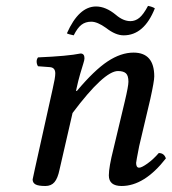

<svg xmlns="http://www.w3.org/2000/svg" viewBox="-20 -616 578 646"><path d="M89.8 -12.2Q89.8 -13.7 97.2 -46.9L157.2 -316.9Q166 -354.5 166 -369.1Q166 -388.7 147.9 -390.1L107.9 -393.1Q103.5 -399.9 103.3 -408.2Q103 -416.5 107.9 -422.9Q208.5 -427.2 251 -436Q264.2 -436 264.2 -419.9Q264.2 -414.1 260.3 -402.1Q256.3 -390.1 249.8 -367.4Q243.2 -344.7 237.8 -319.8L235.8 -310.1H238.8Q296.9 -379.4 341.8 -409.2Q386.7 -439 429.2 -439Q499 -439 499 -358.9Q499 -342.8 485.8 -283.2L448.2 -124Q438 -71.8 438 -67.9Q438 -51.8 448.2 -51.8Q456.5 -51.8 476.3 -65.9Q496.1 -80.1 514.2 -101.1Q532.2 -101.1 538.1 -83Q465.8 9.8 389.2 9.8Q346.2 9.8 346.2 -25.9Q346.2 -53.7 361.8 -115.2L399.9 -274.9Q412.1 -326.2 412.1 -340.8Q412.1 -361.8 403.6 -369.4Q395 -377 377 -377Q330.1 -377 224.1 -235.8L180.2 -44.9Q174.3 -16.1 163.3 -3.2Q152.3 9.8 132.8 9.8Q108.9 9.8 99.4 4.4Q89.8 -1 89.8 -12.2ZM418.9 -544.9Q435.1 -544.9 448.7 -555.9Q462.4 -566.9 478 -596.2Q493.2 -593.3 501 -587.9Q464.8 -497.1 396 -497.1Q368.7 -497.1 336.9 -522Q307.6 -543 287.1 -543Q267.6 -543 254.2 -532.7Q240.7 -522.5 228 -497.1Q209 -501 205.1 -503.9Q245.1 -594.2 303.2 -594.2Q335.9 -594.2 370.1 -565.9Q394.5 -544.9 418.9 -544.9Z"/></svg>

Font: Common Serif News
Style: Italic
Weight: 450
Italic angle: -12°
Designer: Philipp H. Poll, Khaled Hosny
Foundry: Stefan Peev, Context Ltd.
Version: Version 1.026